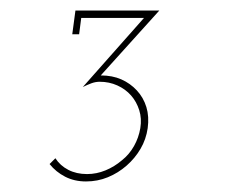

<svg xmlns="http://www.w3.org/2000/svg" viewBox="-20 -720 459 364"><path d="M137 -555 253 -686H134L130 -655H117L123 -700H282L171 -577Q193 -577 210 -569.5Q227 -562 239.5 -548.5Q252 -535 257.5 -517Q263 -499 260 -477Q257 -456 246.5 -438Q236 -420 220 -406Q204 -392 184.5 -384Q165 -376 143 -376Q121 -376 103.5 -385Q86 -394 74 -409L85 -420Q94 -406 109.5 -398Q125 -390 145 -390Q163 -390 180 -397Q197 -404 211 -416Q225 -427 234 -443Q243 -459 246 -477Q249 -495 244 -511Q239 -527 228.5 -539Q218 -551 202.5 -558Q187 -565 169 -565Q161 -565 153 -562Q145 -559 137 -555Z"/></svg>

Font: Josefin Slab Light
Style: Italic
Weight: 300
Italic angle: -12°
Designer: Santiago Orozco
Foundry: Typemade
Version: Version 2.000